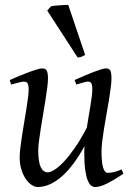

<svg xmlns="http://www.w3.org/2000/svg" viewBox="-20 -732 539 772"><path d="M476.1 -33.2Q436.5 -6.8 408.9 6.6Q381.3 20 362.8 20Q354.5 20 346.7 14.2Q338.9 8.3 332.5 -7.3Q326.2 -22.9 322.5 -50Q318.8 -77.1 318.8 -119.1Q318.8 -124.5 319.1 -131.1Q319.3 -137.7 319.8 -144.5Q299.8 -107.9 277.8 -77.6Q255.9 -47.4 231.9 -25.6Q208 -3.9 182.6 8.1Q157.2 20 130.9 20Q121.1 20 108.6 12.5Q96.2 4.9 85.2 -10.3Q74.2 -25.4 66.7 -47.9Q59.1 -70.3 59.1 -100.1Q59.1 -114.7 61.8 -137.2Q64.5 -159.7 68.4 -185.5Q72.3 -211.4 77.1 -239.3Q82 -267.1 85.9 -292.5Q89.8 -317.9 92.5 -338.4Q95.2 -358.9 95.2 -371.1Q95.2 -382.3 93.8 -388.9Q92.3 -395.5 89.6 -398.7Q86.9 -401.9 83.3 -402.8Q79.6 -403.8 75.2 -403.8Q70.8 -403.8 62.5 -401.9Q54.2 -399.9 45.9 -397.7Q37.6 -395.5 24.9 -392.1L19 -410.2Q39.6 -419.4 60.3 -428Q81.1 -436.5 98.6 -442.9Q116.2 -449.2 129.6 -453.1Q143.1 -457 148.9 -457Q163.1 -457 168 -447.8Q172.9 -438.5 172.9 -416Q172.9 -401.9 169.9 -378.9Q167 -356 162.6 -328.6Q158.2 -301.3 153.3 -272Q148.4 -242.7 144 -215.3Q139.6 -188 136.7 -165Q133.8 -142.1 133.8 -127.9Q133.8 -81.1 143.8 -60.1Q153.8 -39.1 171.9 -39.1Q181.6 -39.1 197.8 -48.6Q213.9 -58.1 234.4 -79.3Q254.9 -100.6 279.1 -134.8Q303.2 -168.9 329.1 -218.8Q332.5 -241.2 336.4 -263.7Q340.3 -286.1 343.5 -306.2Q346.7 -326.2 348.9 -343Q351.1 -359.9 351.1 -371.1Q351.1 -382.3 349.9 -388.9Q348.6 -395.5 346.2 -398.7Q343.8 -401.9 340.6 -402.8Q337.4 -403.8 333 -403.8Q328.6 -403.8 321 -401.9Q313.5 -399.9 305.9 -397.7Q298.3 -395.5 287.1 -392.1L279.8 -410.2Q300.3 -419.4 320.3 -428Q340.3 -436.5 357.2 -442.9Q374 -449.2 386.7 -453.1Q399.4 -457 405.8 -457Q419.4 -457 423.8 -447.8Q428.2 -438.5 428.2 -416Q428.2 -401.9 425.3 -379.2Q422.4 -356.4 418 -329.3Q413.6 -302.2 408.2 -272.7Q402.8 -243.2 398.4 -215.6Q394 -188 391.1 -164.1Q388.2 -140.1 388.2 -124Q388.2 -79.6 394.5 -58.3Q400.9 -37.1 413.1 -37.1Q425.8 -37.1 438.7 -40.3Q451.7 -43.5 469.2 -50.8ZM322.3 -511.2Q312.5 -505.4 306.6 -503.4Q300.8 -501.5 292 -501L169.9 -689.5L185.5 -707Q191.4 -708 200.4 -709Q209.5 -710 219.5 -710.7Q229.5 -711.4 238.8 -711.9Q248 -712.4 254.4 -712.4Z"/></svg>

Font: Akkhara
Style: Italic
Weight: 400
Italic angle: -7°
Designer: J. Victor Gaultney
Version: Version 1.00 June 13, 2006, initial release